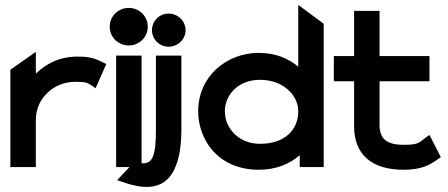

<svg xmlns="http://www.w3.org/2000/svg" viewBox="-20 -676 1811 777"><path d="M125 0V-190C125 -238 145 -276 174 -302C199 -326 237 -345 286 -345C331 -345 335 -340 352 -329L367 -319L410 -417L396 -424C369 -436 353 -447 294 -447C220 -447 165 -417 125 -378V-466L22 -394V0Z M501 -492C543 -492 578 -525 578 -568C578 -611 543 -644 501 -644C459 -644 424 -611 424 -568C424 -525 459 -492 501 -492ZM553 0V-451H450V0Z M475 60C567 93 656 97 694 -11C707 -46 714 -93 714 -155V-451H611V-153C611 -46 598 -15 558 -15C551 -15 541 -16 531 -18L523 -20L454 53ZM662 -487C699 -487 731 -516 731 -554C731 -592 699 -621 662 -621C625 -621 595 -591 595 -554C595 -517 625 -487 662 -487Z M1027 11C1098 11 1153 -13 1193 -48V0H1290V-580L1187 -656V-406C1149 -438 1097 -462 1027 -462C897 -462 782 -367 782 -226C782 -109 864 11 1027 11ZM1032 -353C1127 -353 1187 -290 1187 -226C1187 -148 1130 -94 1032 -94C948 -94 890 -155 890 -226C890 -291 943 -353 1032 -353Z M1413 -347V-160C1415 -52 1483 11 1613 11C1689 11 1721 -10 1754 -33L1764 -40L1718 -130L1704 -120C1674 -98 1675 -90 1613 -90C1544 -90 1516 -115 1516 -171V-347H1718V-449H1516V-632H1413V-449H1331V-347Z"/></svg>

Font: Charger Pro
Style: BlkExt
Weight: 900
Designer: Jasper
Foundry: Cannot Into Space Fonts
Version: Version 1.09